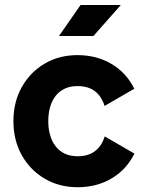

<svg xmlns="http://www.w3.org/2000/svg" viewBox="-20 -743 597 775"><path d="M174.8 -253.9Q174.8 -285.1 182.3 -311Q189.7 -336.9 204.5 -355.9Q219.3 -374.9 241.5 -385.2Q263.6 -395.5 292.6 -395.5Q336.1 -395.5 363.2 -374.8Q390.2 -354 402.1 -315.4L522 -384.8Q490.5 -449 430.4 -484.8Q370.3 -520.5 292.6 -520.5Q218.4 -520.5 160 -486Q101.6 -451.6 67.9 -391.4Q34.2 -331.2 34.2 -253.9Q34.2 -176.6 68 -116.4Q101.9 -56.2 160.4 -21.8Q218.9 12.7 293.2 12.7Q370.9 12.7 431 -23.1Q491.1 -59 522.6 -123L402.7 -192.4Q390.8 -154.1 363.8 -133.2Q336.7 -112.3 293.2 -112.3Q264.2 -112.3 242 -122.6Q219.9 -132.9 205 -151.9Q190 -170.9 182.4 -196.9Q174.8 -222.9 174.8 -253.9ZM357.2 -597.7 467.6 -722.7H305.1L218.2 -597.7Z"/></svg>

Font: Giphurs SC
Style: Regular
Weight: 400
Version: Version 0.920